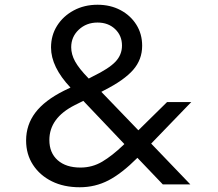

<svg xmlns="http://www.w3.org/2000/svg" viewBox="-20 -777 917 809"><path d="M684 -347H786L617 -172L782 0H666L559 -112Q493 -46 437 -17Q381 12 316 12Q249 12 198.5 -13Q148 -38 119 -82.5Q90 -127 90 -185Q90 -251 129 -302.5Q168 -354 250 -395L277 -408Q195 -495 195 -577Q195 -628 220.5 -668.5Q246 -709 290.5 -733Q335 -757 391 -757Q445 -757 487.5 -734.5Q530 -712 554.5 -673Q579 -634 579 -584Q579 -526 541 -482.5Q503 -439 420 -397L407 -390L563 -228ZM352 -448 354 -446 371 -455Q439 -488 466.5 -517Q494 -546 494 -585Q494 -627 465 -654.5Q436 -682 391 -682Q344 -682 312 -652Q280 -622 280 -578Q280 -548 296.5 -518Q313 -488 352 -448ZM188 -187Q188 -133 223 -102Q258 -71 319 -71Q369 -71 411 -96Q453 -121 500 -166L504 -170L331 -352L295 -334Q188 -280 188 -187Z"/></svg>

Font: Plus Jakarta Text
Style: Regular
Weight: 400
Designer: Gumpita Rahayu
Foundry: Tokotype Studio
Version: Version 1.000